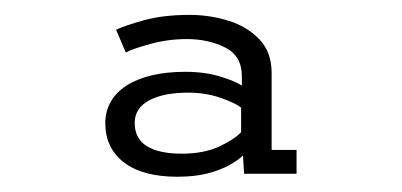

<svg xmlns="http://www.w3.org/2000/svg" viewBox="-20 -772 540 258"><path d="M218.5 -534.5Q171.5 -534.5 146.5 -553.8Q121.5 -573 121.5 -606.5Q121.5 -622.5 128.8 -635.2Q136 -648 150 -657Q164 -666 184 -670.8Q204 -675.5 229 -675.5Q255.5 -675.5 275.8 -669.2Q296 -663 305 -657V-669.5Q305 -697 282.5 -708.2Q260 -719.5 231 -719.5Q206 -719.5 182.2 -713Q158.5 -706.5 149 -701.5L136 -732Q148.5 -738 174.2 -745Q200 -752 235 -752Q261.5 -752 286.8 -744.2Q312 -736.5 328.5 -719.2Q345 -702 345 -674V-570.5H378.5V-538.5H308L306.5 -563Q301 -557.5 288.8 -550.5Q276.5 -543.5 259 -539Q241.5 -534.5 218.5 -534.5ZM224 -565.5Q254 -565.5 274.8 -575.2Q295.5 -585 304 -594.5V-627.5Q294.5 -634.5 275 -641Q255.5 -647.5 233 -647.5Q199.5 -647.5 180.2 -637Q161 -626.5 161 -607Q161 -585.5 177.5 -575.5Q194 -565.5 224 -565.5Z"/></svg>

Font: Trispace Thin ExtraLight
Style: Regular
Weight: 250
Version: Version 1.210